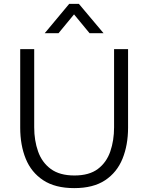

<svg xmlns="http://www.w3.org/2000/svg" viewBox="-20 -960 763 988"><path d="M362 8Q264 8 202.5 -32.5Q141 -73 112.5 -143Q84 -213 84 -303V-707H156V-305Q156 -237 176 -180.5Q196 -124 241.5 -90.5Q287 -57 363 -57Q439 -57 483.5 -90.5Q528 -124 547.5 -180.5Q567 -237 567 -305V-707H639V-303Q639 -214 610.5 -143.5Q582 -73 521 -32.5Q460 8 362 8ZM210 -789 336 -940H386L513 -789H441L361 -886L281 -789Z"/></svg>

Font: Onest Light
Style: Regular
Weight: 300
Designer: Dmitri Voloshin, Andrey Kudryavtsev
Foundry: Dmitri Voloshin, Andrey Kudryavtsev
Version: Version 1.000;gftools[0.9.33]